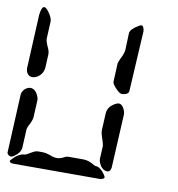

<svg xmlns="http://www.w3.org/2000/svg" viewBox="-82 -804 813 878"><g transform="rotate(10 325.0 -365.0)"><path d="M24 -440 36 -690Q40 -728 53 -730Q64 -730 81 -703Q93 -684 93 -670L89 -590Q89 -576 102 -549Q109 -534 109 -520L106 -460Q104 -428 76 -411Q65 -405 55 -405Q32 -405 25 -431Q24 -435 24 -440ZM3 -45 16 -315Q18 -340 42 -352Q49 -355 55 -355Q77 -355 90 -328Q96 -316 96 -305L92 -225Q91 -210 76 -183Q71 -172 70 -165L66 -80Q64 -55 34 -35Q25 -30 21 -30Q6 -33 3 -45ZM440 0H35Q21 -1 20 -10Q20 -13 37 -29Q39 -31 40 -32Q63 -50 80 -50Q88 -50 113 -66Q128 -75 140 -75H160Q179 -75 206 -64Q218 -60 230 -60Q245 -60 265 -71Q273 -75 280 -75H350Q375 -75 402 -58Q407 -55 410 -55Q425 -55 440 -40Q459 -20 460 -10Q457 -2 440 0ZM424 -90 427 -150Q427 -160 415 -194Q410 -209 410 -220L414 -300Q416 -333 452 -351Q460 -355 465 -355Q482 -355 493 -329Q497 -319 497 -310L484 -60Q481 -41 468 -40Q443 -40 429 -70Q424 -81 424 -90ZM424 -450 428 -535Q429 -542 444 -573Q451 -589 452 -600L455 -680Q457 -699 493 -720Q501 -725 505 -725Q515 -725 518 -706Q519 -703 519 -700L503 -420Q502 -405 480 -401Q475 -400 471 -400Q459 -400 438 -424Q424 -439 424 -450Z"/></g></svg>

Font: Segment14
Style: Regular
Weight: 400
Monospace: yes
Designer: Paul Flo Williams
Foundry: His Deeds Are Dust
Version: Version 1.002